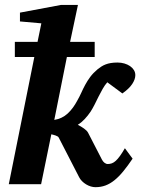

<svg xmlns="http://www.w3.org/2000/svg" viewBox="-20 -757 579 789"><path d="M121.1 -522.9H41V-585H134.3L149.9 -661.1L62 -668.9V-705.1L231 -736.8H300.3L268.1 -585H369.1V-522.9H254.9L203.1 -264.2Q235.4 -269.5 258.1 -290.5Q280.8 -311.5 297.9 -344.2Q306.6 -359.4 314 -375.7Q321.3 -392.1 330.1 -408.4Q338.9 -424.8 350.8 -440.9Q362.8 -457 380.9 -472.2Q388.7 -478.5 396.7 -483.6Q404.8 -488.8 414.3 -492.4Q423.8 -496.1 435.5 -498Q447.3 -500 462.9 -500Q478 -500 491.2 -496.1Q504.4 -492.2 514.4 -485.4Q524.4 -478.5 530.3 -469Q536.1 -459.5 536.1 -448.2Q536.1 -431.2 523.4 -411.9Q510.7 -392.6 482.9 -373L420.9 -418.9Q410.6 -407.2 401.9 -391.8Q393.1 -376.5 385 -360.1Q377 -343.8 368.9 -327.6Q360.8 -311.5 352.1 -297.9Q340.8 -281.2 327.4 -267.1Q314 -252.9 299.8 -244.1Q312.5 -237.8 325 -229Q337.4 -220.2 341.8 -211.9L398.9 -101.1Q402.8 -93.3 409.4 -88.1Q416 -83 422.9 -83Q431.6 -83 439.7 -85.9Q447.8 -88.9 455.8 -96.2Q463.9 -103.5 472.9 -116Q481.9 -128.4 493.2 -147.9L524.9 -105Q504.4 -74.7 486.3 -52.7Q468.3 -30.8 450.4 -16.4Q432.6 -2 413.6 5.1Q394.5 12.2 372.1 12.2Q363.3 12.2 353.3 9.3Q343.3 6.3 334 0.7Q324.7 -4.9 317.1 -12.5Q309.6 -20 305.2 -28.8L221.2 -191.9Q219.7 -194.8 216.1 -196.8Q212.4 -198.7 208 -200.4Q203.6 -202.1 199 -203.1Q194.3 -204.1 190.9 -205.1L148.9 0H16.1Z"/></svg>

Font: Charis SIL
Style: Bold Italic
Weight: 700
Italic angle: -11°
Foundry: SIL International
Version: Version 4.112